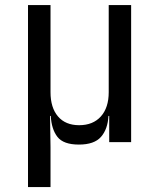

<svg xmlns="http://www.w3.org/2000/svg" viewBox="-20 -570 639 770"><path d="M92.3 180.2V-549.8H182.6V-200.2Q182.6 -138.2 212.6 -103Q242.7 -67.9 297.4 -67.9Q353 -67.9 384.5 -103Q416 -138.2 416 -200.2V-549.8H505.9V0H418V-105H415Q412.1 -51.8 385 -21Q357.9 9.8 296.4 9.8Q234.4 9.8 210.4 -21Q186.5 -51.8 183.6 -105H180.7L182.6 20V180.2Z"/></svg>

Font: UDEV Gothic 35
Style: Regular
Weight: 400
Version: v2.1.0; ttfautohint (v1.8.4.7-5d5b-dirty) -l 6 -r 45 -G 200 